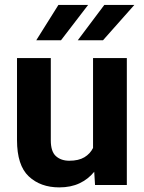

<svg xmlns="http://www.w3.org/2000/svg" viewBox="-20 -770 600 799"><path d="M375.5 0 372.1 -55.2Q347.2 -24.4 311 -7.3Q274.9 9.8 226.6 9.8Q148.4 9.8 99.6 -36.1Q50.8 -82 50.8 -187V-528.3H191.4V-186Q191.4 -139.2 212.9 -120.1Q234.4 -101.1 268.1 -101.1Q307.1 -101.1 331.1 -115.5Q355 -129.9 367.2 -154.3V-528.3H507.8V0ZM303.7 -602.5 414.1 -749.5H539.1L408.7 -602.5ZM130.9 -602.5 223.1 -749.5H346.7L233.9 -602.5Z"/></svg>

Font: Vazirmatn RD
Style: Bold
Weight: 700
Designer: Saber Rastikerdar
Foundry: Saber Rastikerdar
Version: Version 32.102